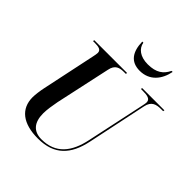

<svg xmlns="http://www.w3.org/2000/svg" viewBox="-248 -1096 1270 1270"><g transform="rotate(45 387.0 -461.0)"><path d="M473 -783C565 -783 617 -849 633 -932H623C599 -882 560 -851 481 -851C409 -851 367 -885 359 -932H349C351 -839 389 -783 473 -783ZM314 10C468 10 541 -73 572 -218L660 -637C672 -696 710 -704 754 -704H772L774 -714H566L564 -704H581C623 -704 654 -699 654 -668C654 -662 652 -648 649 -636L561 -223C533 -88 467 -3 334 -3C260 -3 221 -48 221 -133C221 -168 229 -215 236 -252L320 -639C331 -696 366 -704 407 -704H423L425 -714H118L116 -704H130C169 -704 194 -699 194 -671C194 -662 191 -646 187 -628L108 -254C102 -227 96 -182 96 -159C96 -51 173 10 314 10Z"/></g></svg>

Font: Noto Serif Display SemiCondensed SemiBold
Style: Italic
Weight: 600
Width: 4
Italic angle: -12°
Designer: Monotype Design Team
Foundry: Monotype Imaging Inc.
Version: Version 2.009